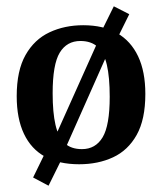

<svg xmlns="http://www.w3.org/2000/svg" viewBox="-20 -511 515 609"><path d="M231 10Q167 10 123 -14Q79 -38 56 -86.5Q33 -135 33 -206Q33 -287 61 -336.5Q89 -386 137 -408.5Q185 -431 244 -431Q308 -431 351.5 -406Q395 -381 418 -332.5Q441 -284 441 -213Q441 -132 413.5 -83Q386 -34 338.5 -12Q291 10 231 10ZM134 78 85 52 125 -30 141 -46 293 -385 298 -404 341 -491 390 -466 349 -383 333 -368 182 -28 177 -9ZM240 -38Q283 -38 305.5 -75.5Q328 -113 328 -204Q328 -266 319 -305Q310 -344 289.5 -362.5Q269 -381 235 -381Q192 -381 169.5 -344Q147 -307 147 -215Q147 -154 156 -115Q165 -76 185 -57Q205 -38 240 -38Z"/></svg>

Font: Rasa SemiBold
Style: Regular
Weight: 600
Designer: Anna Giedrys (Yrsa+Rasa design), David Brezina (Yrsa art-direction, Rasa art-direction, design)
Foundry: Rosetta Type Foundry
Version: Version 2.004